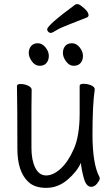

<svg xmlns="http://www.w3.org/2000/svg" viewBox="-20 -890 540 928"><path d="M225 -731Q218 -731 213 -736.5Q208 -742 208 -748Q208 -768 344 -868Q347 -870 355 -870Q363 -870 376 -859Q408 -835 408 -816Q408 -810 401 -806Q357 -788 313.5 -771.5Q270 -755 251.5 -743Q233 -731 225 -731ZM336 -572Q315 -572 299.5 -593Q284 -614 284 -634Q284 -654 295 -667.5Q306 -681 328 -681Q349 -681 365 -661Q381 -641 381 -620Q381 -599 369.5 -585.5Q358 -572 336 -572ZM172 -572Q150 -572 134.5 -593Q119 -614 119 -634Q119 -654 130.5 -667.5Q142 -681 163 -681Q184 -681 200 -661Q216 -641 216 -620Q216 -599 204.5 -585.5Q193 -572 172 -572ZM118 -10Q64 -59 64 -171Q64 -368 62 -474Q62 -484 80 -484Q98 -484 115.5 -476Q133 -468 133 -456L132 -368V-175Q132 -116 150.5 -79Q169 -42 203 -42Q237 -42 273 -74.5Q309 -107 337 -170.5Q365 -234 365 -342V-475Q365 -485 384 -485Q403 -485 420.5 -477.5Q438 -470 438 -458Q427 -385 427 -241Q427 -96 461 -34Q462 -32 462 -26Q462 -19 449.5 -3Q437 13 421 13Q396 13 384.5 -31Q373 -75 371 -103Q352 -60 306 -21Q260 18 204 18Q148 18 118 -10Z"/></svg>

Font: Moon Stars Kai HW
Style: Regular
Weight: 400
Designer: GuiWonder
Version: Version 1.101